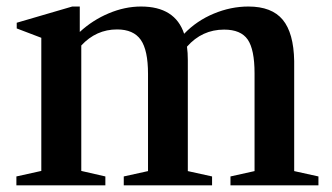

<svg xmlns="http://www.w3.org/2000/svg" viewBox="-20 -554 993 574"><path d="M29 0V-26.5L103.5 -43V-441L30 -469V-486L196 -534.5H218.5V-458.5Q257 -494 305.2 -514.2Q353.5 -534.5 401.5 -534.5Q503.5 -534.5 530.5 -453Q568 -492 619 -513.2Q670 -534.5 722.5 -534.5Q792.5 -534.5 825.2 -495Q858 -455.5 859.5 -371.5V-42.5L932 -26.5V0H669V-26.5L741 -42.5V-335Q741 -406 720.5 -435.8Q700 -465.5 650 -465.5Q584 -465.5 539 -414.5Q541.5 -396 541.5 -374.5V-42.5L614 -26.5V0H350V-26.5L422.5 -42.5V-333Q422.5 -404 400.8 -435Q379 -466 330 -466Q267.5 -466 223 -418V-43L295 -26.5V0Z"/></svg>

Font: Libre Caslon Text Medium
Style: Regular
Weight: 500
Designer: Pablo Impallari, Rodrigo Fuenzalida, Katja Schimmel
Foundry: Pablo Impallari, Rodrigo Fuenzalida
Version: Version 2.000